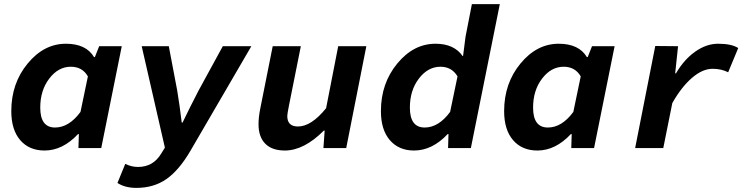

<svg xmlns="http://www.w3.org/2000/svg" viewBox="-20 -721 3640 935"><path d="M197 12Q122 12 78.5 -38.5Q35 -89 35 -180Q35 -315 114.5 -411.5Q194 -508 301 -508Q399 -508 438 -443H442L463 -496H573L473 0H362L364 -68H360Q285 12 197 12ZM248 -100Q316 -100 372 -176L408 -349Q381 -396 325 -396Q264 -396 220 -338.5Q176 -281 176 -197Q176 -100 248 -100Z M644 194Q589 194 552 170L590 77Q620 92 652 92Q726 92 765 27L783 -2L670 -496H802L843 -280Q855 -208 865 -124H869Q904 -197 947 -280L1065 -496H1204L907 14Q852 108 790.5 151Q729 194 644 194Z M1367 12Q1305 12 1272 -21Q1239 -54 1239 -116Q1239 -150 1247 -190L1308 -496H1445L1387 -206Q1379 -166 1379 -156Q1379 -105 1431 -105Q1496 -105 1568 -194L1627 -496H1764L1666 0H1555L1561 -85H1557Q1460 12 1367 12Z M1996 12Q1922 12 1878.5 -38.5Q1835 -89 1835 -180Q1835 -315 1914.5 -411.5Q1994 -508 2101 -508Q2191 -508 2233 -448H2235L2247 -542L2278 -701H2414L2273 0H2162L2164 -68H2160Q2085 12 1996 12ZM2048 -100Q2116 -100 2172 -176L2208 -349Q2180 -396 2125 -396Q2064 -396 2020 -338.5Q1976 -281 1976 -197Q1976 -100 2048 -100Z M2597 12Q2522 12 2478.5 -38.5Q2435 -89 2435 -180Q2435 -315 2514.5 -411.5Q2594 -508 2701 -508Q2799 -508 2838 -443H2842L2863 -496H2973L2873 0H2762L2764 -68H2760Q2685 12 2597 12ZM2648 -100Q2716 -100 2772 -176L2808 -349Q2781 -396 2725 -396Q2664 -396 2620 -338.5Q2576 -281 2576 -197Q2576 -100 2648 -100Z M3073 0 3171 -497 3282 -496 3268 -364H3272Q3311 -431 3365.5 -469.5Q3420 -508 3477 -508Q3543 -508 3575 -487L3526 -369Q3493 -386 3450 -386Q3401 -386 3349.5 -341.5Q3298 -297 3254 -219L3210 0Z"/></svg>

Font: TypoPRO Source Code Pro
Style: Bold Italic
Weight: 700
Italic angle: -11°
Monospace: yes
Designer: Paul D. Hunt, Teo Tuominen
Foundry: Adobe Systems Incorporated
Version: Version 1.030;PS 1.0;hotconv 1.0.84;makeotf.lib2.5.63406